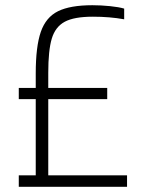

<svg xmlns="http://www.w3.org/2000/svg" viewBox="-20 -716 554 736"><path d="M52 -44H117V-336H52V-379H117V-434Q117 -538 136.5 -594Q156 -650 202.5 -673Q249 -696 334 -696Q367 -696 401.5 -692.5Q436 -689 456 -683V-642Q401 -652 336 -652Q264 -652 228 -632.5Q192 -613 178.5 -568Q165 -523 165 -437V-379H391V-336H165V-44H467V0H52Z"/></svg>

Font: Saira Semi Condensed ExtraLight
Style: Regular
Weight: 200
Width: 4
Designer: Hector Gatti with collaboration of the Omnibus-Type team
Foundry: Omnibus-Type
Version: Version 1.001; ttfautohint (v1.8)